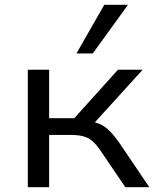

<svg xmlns="http://www.w3.org/2000/svg" viewBox="-20 -781 648 801"><path d="M96 0V-490H185V-288H290L472 -490H575L358 -251L339 -277Q371 -274 394 -264.5Q417 -255 437.5 -234.5Q458 -214 482 -179L603 0H503L399 -153Q382 -178 366 -192Q350 -206 329 -212Q308 -218 274 -218H185V0ZM299 -558 415 -761H514L367 -558Z"/></svg>

Font: Nunito Sans 10pt SemiExpanded
Style: Regular
Weight: 400
Width: 6
Designer: Vernon Adams
Foundry: Vernon Adams
Version: Version 3.101;gftools[0.9.27]